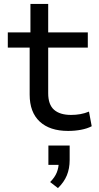

<svg xmlns="http://www.w3.org/2000/svg" viewBox="-20 -662 509 984"><path d="M329 9Q235 9 183.5 -39Q132 -87 132 -177V-418H20V-496H136V-642H227V-496H430V-418H227V-184Q227 -126 257 -99.5Q287 -73 344 -73Q369 -73 391.5 -77Q414 -81 436 -90L450 -15Q427 -3 395.5 3Q364 9 329 9ZM277 302 237 271Q261 247 271 222Q281 197 281 169L298 183H228V84H337V158Q337 202 322.5 237Q308 272 277 302Z"/></svg>

Font: Nunito Sans 7pt SemiExpanded
Style: Regular
Weight: 400
Width: 6
Designer: Vernon Adams
Foundry: Vernon Adams
Version: Version 3.101;gftools[0.9.27]